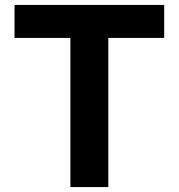

<svg xmlns="http://www.w3.org/2000/svg" viewBox="-20 -760 726 780"><path d="M266 0V-606H39V-740H647V-606H420V0Z"/></svg>

Font: Be Vietnam Pro
Style: Bold
Weight: 700
Designer: Lam Bao, Tony Le, Vietanh Nguyen
Foundry: Yellow Type Foundry
Version: Version 1.002; ttfautohint (v1.8.3)